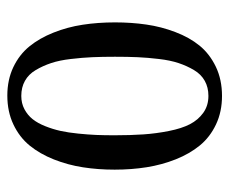

<svg xmlns="http://www.w3.org/2000/svg" viewBox="-71 -552 626 524"><g transform="rotate(-90 242.0 -290.0)"><path d="M243.2 -583Q286.1 -583 320.6 -566.7Q355 -550.3 377.4 -522.7Q399.9 -495.1 415 -457Q430.2 -418.9 436.5 -377.4Q442.9 -335.9 442.9 -289.1Q442.9 -244.1 437 -203.6Q431.2 -163.1 416.5 -124.5Q401.9 -85.9 379.4 -58.3Q356.9 -30.8 321.8 -13.9Q286.6 2.9 242.2 2.9Q199.2 2.9 164.6 -13.4Q129.9 -29.8 107.2 -57.4Q84.5 -85 69.3 -123Q54.2 -161.1 47.6 -202.6Q41 -244.1 41 -290Q41 -335.4 47.4 -376.5Q53.7 -417.5 68.8 -455.8Q84 -494.1 106.7 -522Q129.4 -549.8 164.3 -566.4Q199.2 -583 243.2 -583ZM242.2 -544.9Q222.2 -544.9 206.1 -536.4Q189.9 -527.8 179 -514.2Q168 -500.5 159.7 -479.7Q151.4 -459 146.7 -437.7Q142.1 -416.5 139.4 -389.6Q136.7 -362.8 135.7 -340.3Q134.8 -317.9 134.8 -291Q134.8 -246.6 137.2 -211.7Q139.6 -176.8 146.5 -142.1Q153.3 -107.4 165 -84.7Q176.8 -62 196.3 -48.1Q215.8 -34.2 242.2 -34.2Q265.6 -34.2 283.4 -44.2Q301.3 -54.2 312.7 -73.5Q324.2 -92.8 331.8 -115.5Q339.4 -138.2 343 -169.2Q346.7 -200.2 347.9 -227.3Q349.1 -254.4 349.1 -289.1Q349.1 -323.7 347.9 -351.1Q346.7 -378.4 343 -409.7Q339.4 -440.9 331.8 -463.6Q324.2 -486.3 312.7 -505.6Q301.3 -524.9 283.4 -534.9Q265.6 -544.9 242.2 -544.9Z"/></g></svg>

Font: Wesal
Style: Regular
Weight: 300
Designer: Ahmed zaza
Foundry: Ahmed zaza
Version: Version 2.01